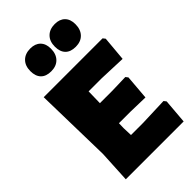

<svg xmlns="http://www.w3.org/2000/svg" viewBox="-264 -981 1070 1070"><g transform="rotate(-45 270.5 -446.0)"><path d="M517 -160 528 -146 516 0H60L70 -190L60 -647H524L535 -633L522 -487L363 -493H260L258 -402H357L461 -405L472 -391L460 -245L344 -248H254L253 -210L255 -154H351ZM280 -810Q280 -768 256.5 -743.5Q233 -719 192 -719Q152 -719 131 -740.5Q110 -762 110 -802Q110 -844 134 -868Q158 -892 199 -892Q237 -892 258.5 -870.5Q280 -849 280 -810ZM473 -810Q473 -768 449.5 -743.5Q426 -719 385 -719Q345 -719 324 -740.5Q303 -762 303 -802Q303 -844 327 -868Q351 -892 392 -892Q430 -892 451.5 -870.5Q473 -849 473 -810Z"/></g></svg>

Font: Luna Sans Black
Style: Regular
Weight: 900
Designer: Juan Pablo del Peral
Foundry: Huerta Tipografica
Version: Version 2.001; ttfautohint (v1.5)